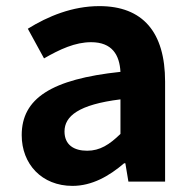

<svg xmlns="http://www.w3.org/2000/svg" viewBox="-20 -594 631 628"><path d="M217 14C281 14 337 -18 386 -60H390L400 0H520V-327C520 -489 447 -574 305 -574C217 -574 137 -541 71 -500L124 -403C176 -433 226 -456 278 -456C347 -456 371 -414 374 -359C148 -335 51 -272 51 -152C51 -57 117 14 217 14ZM265 -101C222 -101 191 -120 191 -164C191 -214 237 -252 374 -269V-156C338 -121 307 -101 265 -101Z"/></svg>

Font: DAIFUKU Sans JP
Style: Bold
Weight: 700
Designer: Original font ‘Source Han Sans JP’ : Ryoko NISHIZUKA  (kana, bopomofo & ideographs); Paul D. Hunt (Latin, Greek & Cyrill
Foundry: Daifuku
Version: Version 1.001